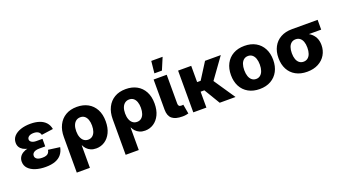

<svg xmlns="http://www.w3.org/2000/svg" viewBox="-70 -1449 4165 2338"><g transform="rotate(-20 2012.5 -280.0)"><path d="M285.2 10.3Q212.9 10.3 155 -8.3Q97.2 -26.9 63.7 -62.5Q30.3 -98.1 30.3 -149.4Q30.3 -182.1 45.2 -207.8Q60.1 -233.4 88.6 -251Q117.2 -268.6 158.2 -277.6Q199.2 -286.6 252 -286.6H363.3V-227.1H284.7Q254.9 -227.1 234.1 -219.7Q213.4 -212.4 202.6 -198.7Q191.9 -185.1 191.9 -166.5Q191.9 -141.1 214.6 -125.2Q237.3 -109.4 285.2 -109.4Q316.4 -109.4 335.9 -116.7Q355.5 -124 366.5 -139.2Q377.4 -154.3 380.9 -176.8L531.2 -156.7Q521 -103 491.5 -65.7Q461.9 -28.3 410.6 -9Q359.4 10.3 285.2 10.3ZM252.9 -263.2Q202.6 -263.2 163.1 -271Q123.5 -278.8 95.9 -294.7Q68.4 -310.5 54 -334.5Q39.6 -358.4 39.6 -390.1Q39.6 -440.9 72 -476.1Q104.5 -511.2 160.4 -529.8Q216.3 -548.3 285.6 -548.3Q352.1 -548.3 402.1 -531.2Q452.1 -514.2 483.2 -480Q514.2 -445.8 523.4 -394.5L372.1 -373.5Q366.7 -399.4 344.7 -414.3Q322.8 -429.2 285.6 -429.2Q245.6 -429.2 223.6 -413.6Q201.7 -397.9 201.7 -375.5Q201.7 -353.5 224.1 -339.4Q246.6 -325.2 285.2 -325.2H363.3V-263.2Z M615.2 204.1V-256.8Q615.2 -345.2 647.9 -410.6Q680.7 -476.1 741.5 -512.2Q802.2 -548.3 887.7 -548.3Q969.2 -548.3 1030.3 -514.9Q1091.3 -481.4 1125.7 -417.7Q1160.2 -354 1160.2 -263.2Q1160.2 -178.2 1130.9 -117.4Q1101.6 -56.6 1051.8 -23.9Q1002 8.8 940.4 8.8Q900.4 8.8 870.4 -4.6Q840.3 -18.1 820.1 -39.6Q799.8 -61 788.6 -86.4H785.2V204.1ZM884.8 -125Q917 -125 939.7 -143.1Q962.4 -161.1 974.1 -193.8Q985.8 -226.6 985.8 -271Q985.8 -314.5 974.1 -346.9Q962.4 -379.4 940.2 -397.2Q918 -415 885.3 -415Q853 -415 829.3 -397.5Q805.7 -379.9 793.2 -347.7Q780.8 -315.4 780.8 -271Q780.8 -227.1 793.2 -194.1Q805.7 -161.1 828.9 -143.1Q852.1 -125 884.8 -125Z M1248.5 204.1V-256.8Q1248.5 -345.2 1281.2 -410.6Q1314 -476.1 1374.8 -512.2Q1435.5 -548.3 1521 -548.3Q1602.5 -548.3 1663.6 -514.9Q1724.6 -481.4 1759 -417.7Q1793.5 -354 1793.5 -263.2Q1793.5 -178.2 1764.2 -117.4Q1734.9 -56.6 1685.1 -23.9Q1635.3 8.8 1573.7 8.8Q1533.7 8.8 1503.7 -4.6Q1473.6 -18.1 1453.4 -39.6Q1433.1 -61 1421.9 -86.4H1418.5V204.1ZM1518.1 -125Q1550.3 -125 1573 -143.1Q1595.7 -161.1 1607.4 -193.8Q1619.1 -226.6 1619.1 -271Q1619.1 -314.5 1607.4 -346.9Q1595.7 -379.4 1573.5 -397.2Q1551.3 -415 1518.6 -415Q1486.3 -415 1462.6 -397.5Q1439 -379.9 1426.5 -347.7Q1414.1 -315.4 1414.1 -271Q1414.1 -227.1 1426.5 -194.1Q1439 -161.1 1462.2 -143.1Q1485.4 -125 1518.1 -125Z M2061 2.4Q1967.8 2.4 1924.8 -34.4Q1881.8 -71.3 1881.8 -149.9V-541H2051.8V-168.5Q2051.8 -147.5 2061 -137.2Q2070.3 -127 2090.3 -127Q2100.6 -127 2106.4 -127.7Q2112.3 -128.4 2116.7 -129.4L2138.2 -8.3Q2126 -4.9 2106.2 -1.2Q2086.4 2.4 2061 2.4ZM1916.5 -608.4 1932.6 -763.7H2079.6L2014.2 -608.4Z M2369.1 -541V0H2199.2V-541ZM2752.4 -541 2511.2 -206.1H2332.5L2330.1 -330.6H2415L2548.3 -541ZM2541.5 0 2413.6 -212.9 2550.8 -289.1 2746.6 0Z M3059.1 10.3Q2974.6 10.3 2912.8 -24.7Q2851.1 -59.6 2818.1 -122.3Q2785.2 -185.1 2785.2 -268.6Q2785.2 -352.5 2818.1 -415.5Q2851.1 -478.5 2912.8 -513.4Q2974.6 -548.3 3059.1 -548.3Q3143.6 -548.3 3204.8 -513.4Q3266.1 -478.5 3299.3 -415.5Q3332.5 -352.5 3332.5 -268.6Q3332.5 -185.1 3299.3 -122.3Q3266.1 -59.6 3204.8 -24.7Q3143.6 10.3 3059.1 10.3ZM3059.1 -120.1Q3090.8 -120.1 3113.5 -138.7Q3136.2 -157.2 3147.9 -190.9Q3159.7 -224.6 3159.7 -269.5Q3159.7 -314.9 3147.9 -348.1Q3136.2 -381.3 3113.5 -399.4Q3090.8 -417.5 3059.1 -417.5Q3026.9 -417.5 3004.2 -399.4Q2981.4 -381.3 2969.7 -348.1Q2958 -314.9 2958 -269.5Q2958 -224.6 2969.7 -190.9Q2981.4 -157.2 3004.2 -138.7Q3026.9 -120.1 3059.1 -120.1Z M3673.8 10.3Q3589.4 10.3 3527.6 -23.9Q3465.8 -58.1 3432.9 -120.1Q3399.9 -182.1 3399.9 -265.6Q3399.9 -349.1 3432.9 -410.9Q3465.8 -472.7 3527.3 -506.8Q3588.9 -541 3673.3 -541H4007.3V-414.1H3771.5L3673.3 -410.2Q3641.1 -410.2 3618.7 -392.8Q3596.2 -375.5 3584.5 -343.5Q3572.8 -311.5 3572.8 -265.6Q3572.8 -220.7 3584.5 -188.2Q3596.2 -155.8 3618.9 -137.9Q3641.6 -120.1 3673.8 -120.1Q3705.6 -120.1 3728.3 -137.9Q3751 -155.8 3762.7 -188.2Q3774.4 -220.7 3774.4 -265.6Q3774.4 -311.5 3762.7 -343.5Q3751 -375.5 3728.3 -392.8Q3705.6 -410.2 3673.8 -410.2V-453.6Q3733.4 -453.6 3783.4 -440.2Q3833.5 -426.8 3870.1 -399.7Q3906.7 -372.6 3926.8 -332Q3946.8 -291.5 3946.8 -236.8Q3946.8 -167.5 3913.8 -111.3Q3880.9 -55.2 3819.6 -22.5Q3758.3 10.3 3673.8 10.3Z"/></g></svg>

Font: Inter 17pt ExtraBold
Style: Regular
Weight: 800
Version: Version 4.001;git-66647c0bb